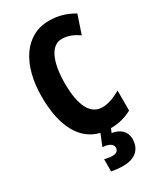

<svg xmlns="http://www.w3.org/2000/svg" viewBox="-235 -810 964 1136"><g transform="rotate(-30 247.0 -242.0)"><path d="M382 128C382 79 349 46 292 37L303 10C355 10 404 -2 448 -27V-163C407 -140 366 -122 322 -122C242 -122 199 -202 199 -355C199 -497 238 -593 314 -593C356 -593 392 -577 428 -552L470 -677C417 -709 362 -724 302 -724C137 -724 41 -572 41 -356C41 -152 110 -27 235 3L203 82C245 85 271 99 271 124C271 145 256 157 228 157C213 157 196 154 176 149V232C198 237 225 240 256 240C337 240 382 198 382 128Z"/></g></svg>

Font: Noto Sans Arabic UI XCn XBd
Style: Regular
Weight: 800
Width: 2
Designer: Monotype Design Team, Nadine Chahine and Nizar Qandah
Foundry: Monotype Imaging Inc.
Version: Version 2.010